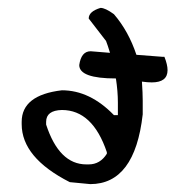

<svg xmlns="http://www.w3.org/2000/svg" viewBox="-20 -476 454 487"><path d="M210 -346 259 -342Q253 -362 249 -372L205 -429Q205 -447 235 -456Q247 -456 269 -440Q306 -397 326 -337L391 -332H397Q405 -312 405 -298Q405 -267 365 -267Q354 -267 340 -269Q342 -239 342 -221V-186Q322 -9 209 -9L157 -14Q35 -76 35 -161V-167Q35 -235 137 -247Q208 -247 269 -184H279V-216Q279 -244 274 -277Q181 -277 181 -311Q186 -346 210 -346ZM251 -86V-90Q215 -197 137 -197Q97 -196 97 -167V-160Q130 -59 199 -59H205Q234 -59 251 -86Z"/></svg>

Font: Just Me Again Down Here
Style: Regular
Weight: 400
Designer: Kimberly Geswein
Foundry: Kimberly Geswein
Version: Version 1.002 2007